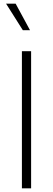

<svg xmlns="http://www.w3.org/2000/svg" viewBox="-20 -1023 288 1043"><path d="M99 0H149V-745H99ZM104 -859H143L65 -1003H13Z"/></svg>

Font: Plus Jakarta Sans ExtraLight
Style: Regular
Weight: 200
Designer: Gumpita Rahayu
Foundry: Tokotype
Version: Version 2.004; ttfautohint (v1.8.3)